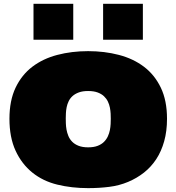

<svg xmlns="http://www.w3.org/2000/svg" viewBox="-20 -973 920 1002"><path d="M518.1 -953.1H725.6V-765.6H518.1ZM362.3 -953.1V-765.6H154.8V-953.1ZM439.9 8.8Q354 8.8 279.1 -9.5Q204.1 -27.8 148.7 -72.5Q93.3 -117.2 61.3 -186.5Q29.3 -255.9 29.3 -353Q29.3 -448.2 61.3 -515.4Q93.3 -582.5 148.9 -624.8Q204.6 -667 279.3 -686.5Q354 -706.1 439.9 -706.1Q525.4 -706.1 600.3 -686.5Q675.3 -667 731.2 -624.8Q787.1 -582.5 819.3 -515.4Q851.6 -448.2 851.6 -353Q851.6 -288.6 836.9 -236.1Q822.3 -183.6 795.7 -142.8Q769 -102.1 731.7 -72.5Q694.3 -43 648.4 -23.7Q602.5 -4.4 549.8 2.2Q497.1 8.8 439.9 8.8ZM439.9 -498Q411.1 -498 391.4 -490.7Q371.6 -483.4 358.6 -471.7Q345.7 -460 338.4 -444.8Q331.1 -429.7 327.9 -413.8Q324.7 -397.9 324 -382.6Q323.2 -367.2 323.2 -355.5Q323.2 -344.2 323.7 -328.9Q324.2 -313.5 327.1 -296.6Q330.1 -279.8 336.9 -263.2Q343.8 -246.6 356.7 -233.4Q369.6 -220.2 389.9 -212.2Q410.2 -204.1 439.9 -204.1Q469.2 -204.1 489.5 -211.9Q509.8 -219.7 522.7 -232.7Q535.6 -245.6 543 -261.7Q550.3 -277.8 553.5 -294.2Q556.6 -310.5 557.4 -326.2Q558.1 -341.8 558.1 -353Q558.1 -364.7 557.4 -380.1Q556.6 -395.5 553.5 -411.6Q550.3 -427.7 543 -443.1Q535.6 -458.5 522.7 -470.7Q509.8 -482.9 489.5 -490.5Q469.2 -498 439.9 -498Z"/></svg>

Font: Holtwood One SC
Style: Regular
Weight: 400
Version: Version 1.000